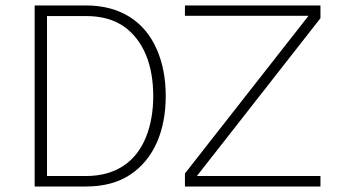

<svg xmlns="http://www.w3.org/2000/svg" viewBox="-20 -678 1233 698"><path d="M1101.6 -620.6 652.3 -47.4V0H1145V-38.1H695.8L1145 -611.8V-658.2H652.3V-620.6ZM582.5 -328.6C582.5 -392.6 571.8 -449.2 549.8 -499C506.3 -598.1 419.9 -658.2 292.5 -658.2H106V0H292.5C356.4 0 409.7 -14.2 452.6 -42.5C538.6 -99.1 582.5 -201.2 582.5 -328.6ZM537.1 -328.6C537.1 -273.4 528.3 -224.1 511.2 -180.7C476.1 -92.8 404.3 -38.1 292.5 -38.1H150.9V-619.6H292.5C348.6 -619.6 394.5 -606.9 430.7 -581.5C502.9 -530.3 537.1 -439.5 537.1 -328.6Z"/></svg>

Font: Estedad ExtraLight
Style: Regular
Weight: 200
Designer: Amin Abedi
Version: Version 7.3